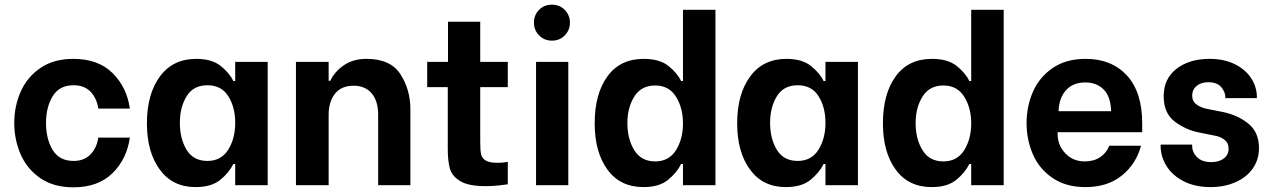

<svg xmlns="http://www.w3.org/2000/svg" viewBox="-20 -793 5444 822"><path d="M41 -267Q41 -338 68.5 -400.5Q96 -463 153 -502Q210 -541 294 -541Q400 -541 461.5 -480.5Q523 -420 536 -328H401Q394 -373 367.5 -400.5Q341 -428 295 -428Q234 -428 205.5 -381Q177 -334 177 -267Q177 -198 205.5 -151Q234 -104 295 -104Q340 -104 367 -131.5Q394 -159 401 -204H536Q523 -112 461.5 -51.5Q400 9 294 9Q210 9 153 -30Q96 -69 68.5 -132Q41 -195 41 -267Z M609 -265Q609 -390 664.5 -465.5Q720 -541 820 -541Q887 -541 925 -510.5Q963 -480 979 -446H987V-528H1126V0H987V-91H979Q961 -54 923 -23Q885 8 817 8Q719 8 664 -67Q609 -142 609 -265ZM987 -267Q987 -334 957.5 -381Q928 -428 868 -428Q808 -428 779 -381Q750 -334 750 -267Q750 -199 779 -151.5Q808 -104 868 -104Q927 -104 957 -152Q987 -200 987 -267Z M1247 -528H1387V-447H1394Q1412 -486 1452 -513.5Q1492 -541 1549 -541Q1652 -541 1694.5 -475Q1737 -409 1737 -325V0H1599V-302Q1599 -360 1571.5 -393Q1544 -426 1494 -426Q1441 -426 1414 -391.5Q1387 -357 1387 -302V0H1247Z M2036 -420V-185Q2036 -150 2039.5 -133Q2043 -116 2059 -106Q2075 -96 2111 -96Q2132 -96 2154 -100V-4Q2143 -2 2114.5 1Q2086 4 2059 4Q1986 4 1950.5 -17.5Q1915 -39 1906 -71.5Q1897 -104 1897 -155V-420H1809V-528H1898V-700H2036V-528H2154V-420Z M2275 -528H2413V0H2275ZM2266 -696Q2266 -729 2288 -751Q2310 -773 2343 -773Q2376 -773 2398 -750.5Q2420 -728 2420 -696Q2420 -664 2398 -641.5Q2376 -619 2343 -619Q2310 -619 2288 -641.5Q2266 -664 2266 -696Z M2526 -265Q2526 -391 2580.5 -466Q2635 -541 2736 -541Q2804 -541 2842 -510.5Q2880 -480 2896 -446H2904V-751H3043V0H2904V-91H2896Q2878 -54 2840 -23Q2802 8 2735 8Q2635 8 2580.5 -67Q2526 -142 2526 -265ZM2904 -265Q2904 -331 2874 -379Q2844 -427 2785 -427Q2725 -427 2695.5 -379.5Q2666 -332 2666 -266Q2666 -198 2695.5 -150Q2725 -102 2785 -102Q2844 -102 2874 -150Q2904 -198 2904 -265Z M3136 -265Q3136 -390 3191.5 -465.5Q3247 -541 3347 -541Q3414 -541 3452 -510.5Q3490 -480 3506 -446H3514V-528H3653V0H3514V-91H3506Q3488 -54 3450 -23Q3412 8 3344 8Q3246 8 3191 -67Q3136 -142 3136 -265ZM3514 -267Q3514 -334 3484.5 -381Q3455 -428 3395 -428Q3335 -428 3306 -381Q3277 -334 3277 -267Q3277 -199 3306 -151.5Q3335 -104 3395 -104Q3454 -104 3484 -152Q3514 -200 3514 -267Z M3760 -265Q3760 -391 3814.5 -466Q3869 -541 3970 -541Q4038 -541 4076 -510.5Q4114 -480 4130 -446H4138V-751H4277V0H4138V-91H4130Q4112 -54 4074 -23Q4036 8 3969 8Q3869 8 3814.5 -67Q3760 -142 3760 -265ZM4138 -265Q4138 -331 4108 -379Q4078 -427 4019 -427Q3959 -427 3929.5 -379.5Q3900 -332 3900 -266Q3900 -198 3929.5 -150Q3959 -102 4019 -102Q4078 -102 4108 -150Q4138 -198 4138 -265Z M4375 -266Q4375 -338 4402.5 -400.5Q4430 -463 4487 -502Q4544 -541 4628 -541Q4739 -541 4804.5 -470Q4870 -399 4870 -265V-227H4508V-219Q4508 -171 4541 -136.5Q4574 -102 4624 -102Q4663 -102 4690 -120Q4717 -138 4729 -169H4865Q4844 -91 4783 -41.5Q4722 8 4627 8Q4544 8 4487 -30.5Q4430 -69 4402.5 -131.5Q4375 -194 4375 -266ZM4737 -317Q4735 -380 4705 -410Q4675 -440 4626 -440Q4574 -440 4544 -407Q4514 -374 4512 -317Z M4949 -168V-174H5084V-168Q5084 -141 5105 -120Q5126 -99 5166 -99Q5199 -99 5219.5 -114.5Q5240 -130 5240 -157Q5240 -181 5222 -195Q5204 -209 5177 -213L5117 -225Q5058 -236 5010 -272Q4962 -308 4962 -381Q4962 -456 5017 -498.5Q5072 -541 5158 -541Q5221 -541 5267 -518Q5313 -495 5337 -457.5Q5361 -420 5361 -377V-373H5226V-376Q5226 -400 5208 -420.5Q5190 -441 5153 -441Q5122 -441 5103 -425Q5084 -409 5084 -383Q5084 -359 5103.5 -345Q5123 -331 5152 -326L5218 -313Q5282 -299 5326 -262.5Q5370 -226 5370 -159Q5370 -109 5343 -71Q5316 -33 5268.5 -12.5Q5221 8 5163 8Q5096 8 5047.5 -17Q4999 -42 4974 -82.5Q4949 -123 4949 -168Z"/></svg>

Font: Be Vietnam
Style: Bold
Weight: 700
Designer: Gabriel Lam
Foundry: TypeRant
Version: Version 4.000